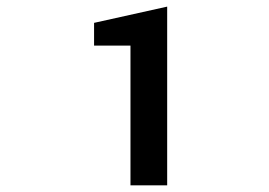

<svg xmlns="http://www.w3.org/2000/svg" viewBox="-20 -557 807 577"><path d="M482.4 0H372.1V-419.9H262.7V-488.3L482.4 -537.1Z"/></svg>

Font: Squarish Sans CT
Style: RegularSC
Weight: 400
Version: Version 0.9